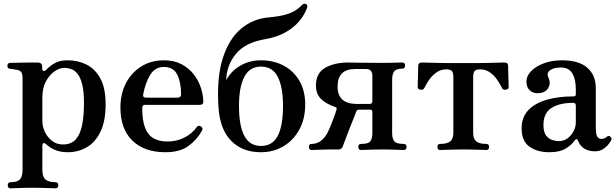

<svg xmlns="http://www.w3.org/2000/svg" viewBox="-20 -811 3332 1038"><path d="M37 207Q22 207 22 191Q22 174 37 174Q75 174 88.5 158Q102 142 102 106V-384Q102 -412 95 -421Q88 -430 74 -433Q67 -435 53.5 -436.5Q40 -438 34 -439Q20 -441 20 -455Q20 -471 35 -471Q38 -471 59 -471.5Q80 -472 106.5 -472.5Q133 -473 155 -473Q177 -473 183 -473Q208 -473 208 -450V-443Q208 -430 214.5 -427.5Q221 -425 231 -435Q248 -453 275 -469Q302 -485 345 -485Q400 -485 446.5 -462.5Q493 -440 522 -388Q551 -336 551 -247Q551 -155 522.5 -97.5Q494 -40 447.5 -14Q401 12 347 12Q306 12 277.5 -0.5Q249 -13 231 -30Q221 -39 215 -37Q209 -35 209 -22V109Q209 145 226 159.5Q243 174 280 174Q295 174 295 191Q295 207 280 207Q273 207 249.5 206Q226 205 199.5 204.5Q173 204 155 204Q138 204 113 204.5Q88 205 66.5 206Q45 207 37 207ZM320 -30Q365 -30 389.5 -57.5Q414 -85 424 -135.5Q434 -186 434 -253Q434 -316 424.5 -354Q415 -392 399.5 -411.5Q384 -431 365.5 -437.5Q347 -444 328 -444Q301 -444 273.5 -424.5Q246 -405 227.5 -369.5Q209 -334 209 -285V-155Q209 -127 222.5 -98Q236 -69 261 -49.5Q286 -30 320 -30Z M874 12Q760 12 695.5 -51Q631 -114 631 -230Q631 -302 660 -359.5Q689 -417 742.5 -451Q796 -485 867 -485Q921 -485 961 -464Q1001 -443 1027 -409.5Q1053 -376 1066 -336.5Q1079 -297 1079 -260Q1079 -244 1059 -244H763Q749 -244 749 -228Q749 -158 765 -118.5Q781 -79 811.5 -62.5Q842 -46 884 -46Q935 -46 976.5 -67Q1018 -88 1043 -123Q1053 -137 1067 -127Q1080 -119 1071 -103Q1045 -56 999 -22Q953 12 874 12ZM770 -283H939Q959 -283 959 -302Q959 -365 938.5 -407Q918 -449 865 -449Q820 -449 793.5 -408.5Q767 -368 754 -300Q751 -283 770 -283Z M1391 12Q1289 12 1228.5 -51Q1168 -114 1161 -234Q1151 -392 1184.5 -496.5Q1218 -601 1283 -655.5Q1348 -710 1433 -717Q1488 -722 1522 -731.5Q1556 -741 1577 -754.5Q1598 -768 1612 -783Q1623 -795 1634.5 -789Q1646 -783 1639 -766Q1614 -701 1556 -657.5Q1498 -614 1417 -600Q1307 -582 1256 -520.5Q1205 -459 1203 -378Q1230 -428 1280 -456.5Q1330 -485 1391 -485Q1459 -485 1513 -456.5Q1567 -428 1598.5 -374.5Q1630 -321 1630 -246Q1630 -169 1598.5 -111Q1567 -53 1513 -20.5Q1459 12 1391 12ZM1391 -22Q1453 -22 1481.5 -76.5Q1510 -131 1510 -238Q1510 -341 1481.5 -396Q1453 -451 1391 -451Q1330 -451 1301 -396Q1272 -341 1272 -238Q1272 -131 1301 -76.5Q1330 -22 1391 -22Z M1665 0Q1650 0 1650 -17Q1650 -33 1665 -33Q1716 -33 1749 -90Q1754 -99 1761.5 -116.5Q1769 -134 1777 -155Q1785 -176 1791 -193Q1797 -210 1799 -217Q1802 -229 1796 -231Q1743 -249 1715.5 -276Q1688 -303 1688 -349Q1688 -416 1738 -444.5Q1788 -473 1863 -473Q1877 -473 1920 -472Q1963 -471 2046 -471Q2064 -471 2086.5 -471.5Q2109 -472 2128.5 -472.5Q2148 -473 2155 -473Q2170 -473 2170 -457Q2170 -440 2155 -440Q2123 -440 2111.5 -425.5Q2100 -411 2100 -381V-92Q2100 -62 2111.5 -47.5Q2123 -33 2162 -33Q2178 -33 2178 -17Q2178 0 2162 0Q2155 0 2133.5 -1Q2112 -2 2087.5 -2.5Q2063 -3 2045 -3Q2028 -3 2004 -2.5Q1980 -2 1960 -1Q1940 0 1933 0Q1917 0 1917 -17Q1917 -33 1933 -33Q1972 -33 1982.5 -47.5Q1993 -62 1993 -92V-207Q1993 -218 1981 -218H1922Q1914 -218 1911 -215.5Q1908 -213 1906 -208Q1904 -202 1896 -182Q1888 -162 1877.5 -135.5Q1867 -109 1857 -83Q1847 -57 1840 -38Q1833 -19 1832 -16Q1825 -3 1810 -3H1775Q1758 -3 1735 -2.5Q1712 -2 1692.5 -1Q1673 0 1665 0ZM1910 -249H1978Q1993 -249 1993 -263V-401Q1993 -438 1959 -438H1903Q1852 -438 1828.5 -414Q1805 -390 1805 -343Q1805 -249 1910 -249Z M2360 0Q2345 0 2345 -17Q2345 -33 2360 -33Q2399 -33 2415 -47.5Q2431 -62 2431 -92V-393Q2431 -417 2423.5 -426.5Q2416 -436 2393 -436Q2363 -436 2339.5 -419.5Q2316 -403 2300 -379.5Q2284 -356 2274 -335Q2269 -324 2253.5 -326Q2238 -328 2238 -341Q2238 -345 2238.5 -359.5Q2239 -374 2239.5 -393Q2240 -412 2240.5 -429Q2241 -446 2241 -453Q2241 -465 2246.5 -469Q2252 -473 2263 -473Q2265 -473 2283 -472.5Q2301 -472 2326 -471.5Q2351 -471 2374 -470.5Q2397 -470 2409 -470H2560Q2577 -470 2600.5 -470.5Q2624 -471 2647 -471.5Q2670 -472 2686.5 -472.5Q2703 -473 2705 -473Q2716 -473 2721.5 -469Q2727 -465 2727 -453Q2727 -446 2727.5 -429Q2728 -412 2728.5 -393Q2729 -374 2729.5 -359.5Q2730 -345 2730 -341Q2730 -328 2714.5 -326Q2699 -324 2694 -335Q2684 -356 2668 -379.5Q2652 -403 2629 -419.5Q2606 -436 2575 -436Q2553 -436 2545.5 -426.5Q2538 -417 2538 -393V-92Q2538 -62 2554 -47.5Q2570 -33 2609 -33Q2624 -33 2624 -17Q2624 0 2609 0Q2602 0 2578.5 -1Q2555 -2 2529 -2.5Q2503 -3 2485 -3Q2468 -3 2441 -2.5Q2414 -2 2391 -1Q2368 0 2360 0Z M2950 12Q2885 12 2842.5 -18Q2800 -48 2800 -118Q2800 -176 2835 -214Q2870 -252 2933.5 -271Q2997 -290 3082 -290Q3093 -290 3093 -301V-329Q3093 -383 3074 -414.5Q3055 -446 3013 -446Q2974 -446 2954 -431.5Q2934 -417 2944 -394Q2960 -360 2943 -333.5Q2926 -307 2885 -307Q2860 -307 2843 -323.5Q2826 -340 2826 -370Q2826 -400 2851 -426Q2876 -452 2919.5 -468.5Q2963 -485 3018 -485Q3109 -485 3155 -445Q3201 -405 3201 -335V-123Q3201 -83 3209.5 -71.5Q3218 -60 3231 -60Q3241 -60 3248.5 -63.5Q3256 -67 3260 -71Q3271 -82 3282 -70Q3287 -65 3286 -59Q3285 -53 3281 -47Q3267 -24 3246 -8.5Q3225 7 3196 7Q3164 7 3140 -7Q3116 -21 3104 -52Q3101 -60 3096.5 -59Q3092 -58 3088 -53Q3069 -26 3037 -7Q3005 12 2950 12ZM2999 -48Q3029 -48 3050 -64.5Q3071 -81 3082 -104Q3093 -127 3093 -148V-240Q3093 -255 3079 -255Q3005 -255 2961.5 -227.5Q2918 -200 2918 -135Q2918 -96 2933 -77.5Q2948 -59 2967.5 -53.5Q2987 -48 2999 -48Z"/></svg>

Font: Zen Antique Soft
Style: Regular
Weight: 400
Designer: Yoshimichi Ohira
Foundry: Positype
Version: Version 1.001